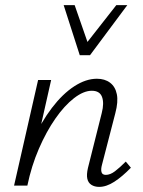

<svg xmlns="http://www.w3.org/2000/svg" viewBox="-20 -726 559 751"><path d="M368 5Q350 5 337.5 -3Q325 -11 321.5 -27Q318 -43 324 -69L378 -284Q388 -323 379 -347Q370 -371 339 -371Q307 -371 269.5 -342Q232 -313 196.5 -262Q161 -211 132 -144Q103 -77 87 0H48Q71 -95 106 -172Q141 -249 183 -304Q225 -359 270.5 -388.5Q316 -418 359 -418Q390 -418 410.5 -402.5Q431 -387 437 -357.5Q443 -328 431 -283L379 -82Q374 -64 377 -53Q380 -42 394 -42Q411 -42 429.5 -56Q448 -70 472 -94L492 -70Q458 -35 427 -15Q396 5 368 5ZM35 0 129 -413H180L87 0ZM292 -510 308 -544 435 -706H478L332 -510ZM292 -510 229 -706H272L328 -545L332 -510Z"/></svg>

Font: Ysabeau Infant Light
Style: Italic
Weight: 300
Italic angle: -12°
Designer: Christian Thalmann (Catharsis Fonts)
Version: Version 2.001;gftools[0.9.30]; featfreeze: ss01,ss02,lnum